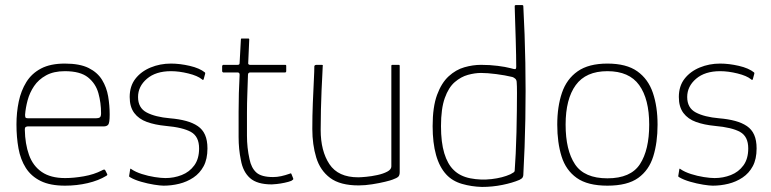

<svg xmlns="http://www.w3.org/2000/svg" viewBox="-20 -728 3045 758"><path d="M45 -237Q45 -284 54 -327Q63 -370 84 -404Q105 -438 142 -457.5Q179 -477 236 -477Q295 -477 330 -459.5Q365 -442 383 -412.5Q401 -383 407 -347.5Q413 -312 413 -276Q413 -242 407 -235.5Q401 -229 390 -229H89Q88 -229 83 -227.5Q78 -226 78 -216Q79 -160 94.5 -116.5Q110 -73 145 -49Q180 -25 237 -25Q271 -25 311 -32Q351 -39 382 -55Q387 -58 390.5 -58.5Q394 -59 396 -55L403 -41Q404 -39 403.5 -37.5Q403 -36 400 -34Q369 -15 326 -5Q283 5 237 5Q178 5 140.5 -13.5Q103 -32 82 -65Q61 -98 53 -142Q45 -186 45 -237ZM379 -281Q379 -322 368.5 -360Q358 -398 327.5 -422.5Q297 -447 236 -447Q192 -447 162 -430.5Q132 -414 114.5 -388Q97 -362 89 -332Q81 -302 79 -275Q79 -268 80.5 -264.5Q82 -261 91 -261H358Q369 -261 374 -264.5Q379 -268 379 -281Z M494 -60Q494 -62 495.5 -62Q497 -62 499 -60Q515 -49 540 -41Q565 -33 590.5 -29Q616 -25 633 -25Q667 -25 697.5 -37Q728 -49 747 -75Q766 -101 766 -142Q766 -189 734 -207Q702 -225 634 -231Q592 -235 560 -246.5Q528 -258 510 -282Q492 -306 492 -345Q492 -388 514.5 -417Q537 -446 574.5 -461.5Q612 -477 655 -477Q690 -477 729 -468Q768 -459 789 -442Q790 -441 790 -440Q790 -439 790 -437L784 -415Q782 -410 777 -415Q760 -429 723.5 -438Q687 -447 655 -447Q595 -447 560 -417Q525 -387 525 -345Q525 -302 559 -284Q593 -266 651 -261Q687 -258 714.5 -250.5Q742 -243 761 -230Q780 -217 789.5 -195.5Q799 -174 799 -142Q799 -100 784 -72Q769 -44 743.5 -27Q718 -10 687.5 -2.5Q657 5 626 5Q613 5 588 1Q563 -3 537 -10.5Q511 -18 494 -28Q491 -30 490 -31Q489 -32 490 -35Z M1053 0Q995 0 967 -25Q939 -50 931 -96Q922 -139 922 -187Q922 -235 922 -287Q922 -324 923 -360.5Q924 -397 926 -433Q926 -442 918 -442H861Q860 -442 858.5 -444Q857 -446 857 -446V-468Q857 -468 858.5 -470Q860 -472 861 -472H918Q922 -472 924 -473.5Q926 -475 926 -480L931 -572Q931 -576 934 -576H960Q962 -576 963 -575Q964 -574 964 -572L960 -481Q959 -477 961 -474.5Q963 -472 967 -472H1106Q1108 -472 1109 -471Q1110 -470 1110 -468V-446Q1110 -446 1109 -444Q1108 -442 1106 -442H967Q965 -442 962 -440Q959 -438 959 -433Q958 -396 956.5 -358.5Q955 -321 955 -283Q955 -239 955 -192Q955 -145 965 -100Q972 -65 992 -47Q1012 -29 1058 -29Q1074 -29 1090 -32.5Q1106 -36 1123 -42Q1127 -44 1128.5 -43.5Q1130 -43 1131 -40L1137 -25Q1139 -21 1137 -19Q1135 -17 1130 -14Q1120 -10 1103.5 -6.5Q1087 -3 1072.5 -1.5Q1058 0 1053 0Z M1396 4Q1323 4 1283.5 -25.5Q1244 -55 1228.5 -106Q1213 -157 1213 -219Q1213 -271 1215 -321Q1217 -371 1219 -410Q1221 -449 1221 -467Q1222 -470 1224.5 -471Q1227 -472 1231 -472H1248Q1253 -472 1254 -471Q1255 -470 1254 -465Q1254 -457 1252.5 -432Q1251 -407 1249.5 -371.5Q1248 -336 1247 -295Q1246 -254 1246 -215Q1246 -132 1280.5 -80Q1315 -28 1394 -28Q1404 -28 1425.5 -30Q1447 -32 1470 -37Q1493 -42 1509 -50.5Q1525 -59 1525 -71V-468Q1525 -470 1526 -471Q1527 -472 1528 -472H1554Q1556 -472 1557 -471Q1558 -470 1558 -468V-48Q1558 -36 1552.5 -30.5Q1547 -25 1530 -19Q1523 -16 1500.5 -10.5Q1478 -5 1449.5 -0.5Q1421 4 1396 4Z M1688 -230Q1688 -306 1705.5 -353.5Q1723 -401 1751.5 -427Q1780 -453 1813.5 -462.5Q1847 -472 1879 -472Q1914 -472 1945 -468Q1976 -464 1995 -459Q2009 -455 2013.5 -455Q2018 -455 2018 -465Q2018 -482 2017.5 -511Q2017 -540 2016 -573Q2015 -606 2014 -636Q2013 -666 2012.5 -685Q2012 -704 2012 -704Q2012 -706 2013.5 -707Q2015 -708 2016 -708H2042Q2043 -708 2044.5 -707Q2046 -706 2046 -704Q2049 -648 2051 -592Q2053 -536 2054 -480.5Q2055 -425 2055 -369Q2055 -313 2054 -257.5Q2053 -202 2051 -147Q2049 -92 2046 -37Q2046 -33 2043.5 -28Q2041 -23 2031 -18Q2003 -6 1963.5 2Q1924 10 1883 10Q1842 9 1804 -2Q1766 -13 1742 -39Q1715 -68 1701.5 -116Q1688 -164 1688 -230ZM1721 -230Q1721 -166 1734 -123Q1747 -80 1771 -57Q1796 -32 1837 -24Q1878 -16 1921 -21Q1964 -26 1995 -40Q2002 -44 2007 -47Q2012 -50 2012 -55Q2014 -82 2016 -122Q2018 -162 2019 -206Q2020 -250 2020.5 -290.5Q2021 -331 2021 -361Q2021 -391 2020 -401Q2020 -412 2014.5 -417Q2009 -422 2003 -424Q1974 -431 1939 -435.5Q1904 -440 1879 -440Q1855 -440 1827.5 -432.5Q1800 -425 1775.5 -404Q1751 -383 1736 -341Q1721 -299 1721 -230Z M2378 5Q2300 5 2257 -25.5Q2214 -56 2197 -110.5Q2180 -165 2180 -236Q2180 -307 2198.5 -361.5Q2217 -416 2260.5 -446.5Q2304 -477 2378 -477Q2453 -477 2496 -446.5Q2539 -416 2557.5 -361.5Q2576 -307 2576 -236Q2576 -165 2559 -110.5Q2542 -56 2499.5 -25.5Q2457 5 2378 5ZM2378 -24Q2470 -24 2506.5 -80Q2543 -136 2543 -236Q2543 -337 2503.5 -392Q2464 -447 2378 -447Q2293 -447 2253 -392Q2213 -337 2213 -236Q2213 -135 2250 -79.5Q2287 -24 2378 -24Z M2662 -60Q2662 -62 2663.5 -62Q2665 -62 2667 -60Q2683 -49 2708 -41Q2733 -33 2758.5 -29Q2784 -25 2801 -25Q2835 -25 2865.5 -37Q2896 -49 2915 -75Q2934 -101 2934 -142Q2934 -189 2902 -207Q2870 -225 2802 -231Q2760 -235 2728 -246.5Q2696 -258 2678 -282Q2660 -306 2660 -345Q2660 -388 2682.5 -417Q2705 -446 2742.5 -461.5Q2780 -477 2823 -477Q2858 -477 2897 -468Q2936 -459 2957 -442Q2958 -441 2958 -440Q2958 -439 2958 -437L2952 -415Q2950 -410 2945 -415Q2928 -429 2891.5 -438Q2855 -447 2823 -447Q2763 -447 2728 -417Q2693 -387 2693 -345Q2693 -302 2727 -284Q2761 -266 2819 -261Q2855 -258 2882.5 -250.5Q2910 -243 2929 -230Q2948 -217 2957.5 -195.5Q2967 -174 2967 -142Q2967 -100 2952 -72Q2937 -44 2911.5 -27Q2886 -10 2855.5 -2.5Q2825 5 2794 5Q2781 5 2756 1Q2731 -3 2705 -10.5Q2679 -18 2662 -28Q2659 -30 2658 -31Q2657 -32 2658 -35Z"/></svg>

Font: Glory Thin Thin
Style: Regular
Weight: 250
Version: Version 1.011